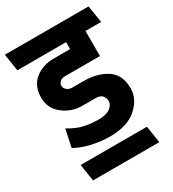

<svg xmlns="http://www.w3.org/2000/svg" viewBox="-216 -790 972 1081"><g transform="rotate(-30 270.0 -249.5)"><path d="M551 -569H449V-406H223Q202 -406 189.5 -395Q177 -384 177 -369Q177 -354 190.5 -342Q204 -330 224 -330H298Q388 -330 448 -290.5Q508 -251 508 -162Q508 -94 447.5 -39.5Q387 15 273 15Q215 15 155.5 1.5Q96 -12 52 -37L76 -151Q126 -120 170.5 -110Q215 -100 265 -100Q314 -100 339.5 -118.5Q365 -137 365 -162Q365 -183 352 -198Q339 -213 306 -213H220Q155 -213 100 -255Q45 -297 45 -369Q45 -444 95 -484Q145 -524 218 -524H323V-569H6L-11 -680H533ZM496 181H65L48 71H479Z"/></g></svg>

Font: Palanquin
Style: Bold
Weight: 700
Designer: Pria Ravichandran
Version: Version 1.0.4